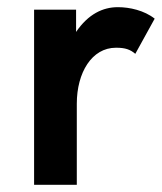

<svg xmlns="http://www.w3.org/2000/svg" viewBox="-20 -515 451 535"><path d="M192 -426V-488H75V0H194V-226C194 -313 236 -382 303 -382H304C329 -382 343 -377 357 -365L411 -463C382 -486 341 -495 309 -495H308C267 -495 226 -476 192 -426Z"/></svg>

Font: FREAK Grotesk Next
Style: Bold
Weight: 700
Width: 3
Designer: La Scuola Open Source
Foundry: La Scuola Open Source
Version: Version 1.000;PS 1.0;hotconv 1.0.72;makeotf.lib2.5.5900